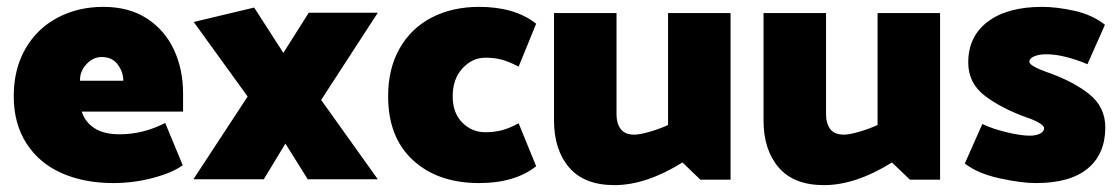

<svg xmlns="http://www.w3.org/2000/svg" viewBox="-20 -522 3258 559"><path d="M281 -502Q207 -502 147.5 -470.5Q88 -439 54 -380Q20 -321 20 -242Q20 -162 57 -104.5Q94 -47 159.5 -18Q225 11 310 11Q369 11 425.5 -4Q482 -19 512 -41L461 -164Q397 -131 328 -131Q283 -131 255.5 -148.5Q228 -166 218 -197H513V-250Q513 -320 486.5 -377Q460 -434 408 -468Q356 -502 281 -502ZM276 -356Q307 -356 323 -334Q339 -312 339 -287H213Q212 -314 231.5 -335Q251 -356 276 -356Z M876 0H1080L915 -231L1080 -485H879L805 -368L720 -500L544 -458L701 -241L543 0H748L811 -104Z M1375 -502Q1297 -502 1237 -471Q1177 -440 1143.5 -381Q1110 -322 1110 -242Q1110 -122 1182.5 -55.5Q1255 11 1375 11Q1479 11 1541 -38L1490 -163Q1462 -148 1440 -142.5Q1418 -137 1393 -137Q1354 -137 1326 -165Q1298 -193 1298 -242Q1298 -292 1326.5 -323Q1355 -354 1393 -354Q1419 -354 1440 -348.5Q1461 -343 1490 -328L1541 -453Q1479 -502 1375 -502Z M1827 -130Q1799 -130 1787 -146.5Q1775 -163 1775 -188V-484H1593V-171Q1593 -86 1637 -34.5Q1681 17 1769 17Q1861 17 1967 -49L2019 1H2107V-484H1925V-158Q1901 -147 1872 -138.5Q1843 -130 1827 -130Z M2437 -130Q2409 -130 2397 -146.5Q2385 -163 2385 -188V-484H2203V-171Q2203 -86 2247 -34.5Q2291 17 2379 17Q2471 17 2577 -49L2629 1H2717V-484H2535V-158Q2511 -147 2482 -138.5Q2453 -130 2437 -130Z M2996 11Q3096 11 3147 -31.5Q3198 -74 3198 -151Q3198 -211 3150.5 -248.5Q3103 -286 3028 -312Q3005 -320 2991 -328Q2977 -336 2977 -342Q2977 -352 2991 -358Q3005 -364 3027 -364Q3053 -364 3084.5 -356Q3116 -348 3146 -335L3197 -450Q3160 -479 3108.5 -490.5Q3057 -502 3014 -502Q2913 -502 2856 -459Q2799 -416 2799 -340Q2799 -280 2847.5 -243Q2896 -206 2972 -179Q2993 -172 3006.5 -163.5Q3020 -155 3020 -149Q3020 -139 3008 -133Q2996 -127 2978 -127Q2952 -127 2910.5 -137Q2869 -147 2840 -161L2789 -46Q2826 -17 2889.5 -3Q2953 11 2996 11Z"/></svg>

Font: Catamaran
Style: Regular
Weight: 900
Designer: Pria Ravichandran
Version: Version 1.001;PS 001.000;hotconv 1.0.70;makeotf.lib2.5.58329